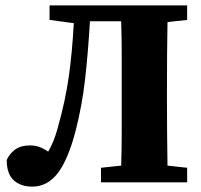

<svg xmlns="http://www.w3.org/2000/svg" viewBox="-20 -677 748 713"><path d="M5 -83Q15 -106 36 -121.5Q57 -137 91 -137Q111 -137 127 -131Q143 -125 159 -114Q182 -153 196 -208Q222 -300 235 -389.5Q248 -479 254 -591L164 -603V-657H675V-603L602 -595Q601 -534 600.5 -471.5Q600 -409 600 -347V-310Q600 -248 600.5 -186Q601 -124 602 -62L675 -54V0H355V-54L430 -62Q432 -124 432 -186Q432 -248 432 -311V-347Q432 -410 432 -473Q432 -536 430 -598H314Q307 -480 296 -383Q285 -286 261 -192Q233 -84 194.5 -34Q156 16 100 16Q57 16 31 -7.5Q5 -31 5 -83Z"/></svg>

Font: Source Serif Pro
Style: Bold
Weight: 700
Designer: Frank Grießhammer
Foundry: Adobe Systems Incorporated
Version: Version 3.001;hotconv 1.0.111;makeotfexe 2.5.65597